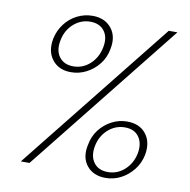

<svg xmlns="http://www.w3.org/2000/svg" viewBox="-80 -786 860 871"><g transform="rotate(10 350.0 -350.0)"><path d="M119 -573Q127 -612 150 -642.5Q173 -673 206.5 -690Q240 -707 278 -707Q334 -707 364.5 -669.5Q395 -632 383 -573Q376 -533 352.5 -503Q329 -473 295.5 -455.5Q262 -438 224 -438Q168 -438 138 -476Q108 -514 119 -573ZM272 -679Q229 -679 195.5 -649.5Q162 -620 153 -573Q143 -525 165 -495.5Q187 -466 230 -466Q273 -466 306 -495.5Q339 -525 349 -573Q359 -620 337.5 -649.5Q316 -679 272 -679ZM629 -700H669L111 0H71ZM358 -127Q365 -167 388 -197Q411 -227 444.5 -244.5Q478 -262 515 -262Q573 -262 602.5 -224Q632 -186 621 -127Q613 -88 589.5 -58Q566 -28 533 -10.5Q500 7 462 7Q405 7 375 -30.5Q345 -68 358 -127ZM510 -234Q466 -234 432.5 -204Q399 -174 390 -127Q381 -80 402.5 -50.5Q424 -21 468 -21Q511 -21 544 -50.5Q577 -80 587 -127Q596 -174 575 -204Q554 -234 510 -234Z"/></g></svg>

Font: Albert Sans ExtraLight
Style: Italic
Weight: 250
Italic angle: -11.25°
Designer: Andreas Rasmussen
Foundry: a.Foundry
Version: Version 1.025